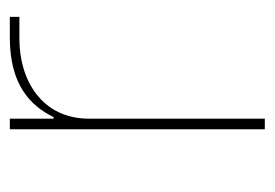

<svg xmlns="http://www.w3.org/2000/svg" viewBox="-102 -444 546 381"><g transform="rotate(-90 170.5 -253.0)"><path d="M126 0V-349C126 -442 202 -487 284 -487H328V-506H287C194 -506 152 -466 129 -419H126V-506H105V0Z"/></g></svg>

Font: IBM Plex Thai Thin
Style: Regular
Weight: 100
Designer: Mike Abbink, Paul van der Laan, Pieter van Rosmalen, Ben Mitchell, Mark Frömberg
Foundry: Bold Monday
Version: Version 1.0